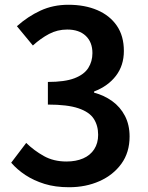

<svg xmlns="http://www.w3.org/2000/svg" viewBox="-20 -772 620 806"><path d="M270 14Q212 14 167 0Q122 -14 87 -37Q52 -60 27 -89L90 -172Q123 -140 164 -117Q205 -94 259 -94Q299 -94 329 -107Q359 -120 375.5 -145.5Q392 -171 392 -206Q392 -245 373.5 -273.5Q355 -302 309 -317.5Q263 -333 181 -333V-428Q252 -428 292.5 -443.5Q333 -459 350.5 -486.5Q368 -514 368 -549Q368 -595 340 -621.5Q312 -648 262 -648Q221 -648 186 -629.5Q151 -611 118 -581L51 -662Q97 -703 150 -727.5Q203 -752 267 -752Q336 -752 388.5 -729.5Q441 -707 470.5 -664Q500 -621 500 -558Q500 -497 466.5 -453.5Q433 -410 375 -388V-383Q417 -372 451 -347.5Q485 -323 504.5 -285.5Q524 -248 524 -199Q524 -132 489.5 -84.5Q455 -37 397.5 -11.5Q340 14 270 14Z"/></svg>

Font: Noto Sans TC Thin SemiBold
Style: Regular
Weight: 600
Version: Version 2.004-H2;hotconv 1.0.118;makeotfexe 2.5.65603